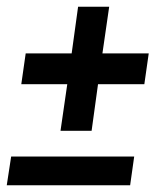

<svg xmlns="http://www.w3.org/2000/svg" viewBox="-25 -548 475 568"><path d="M154 -161 174 -299H38L51 -390H187L206 -528H298L278 -390H415L402 -299H265L246 -161ZM-5 0 8 -85H372L360 0Z"/></svg>

Font: Alumni Sans Thin ExtraBold
Style: Italic
Weight: 800
Italic angle: -8°
Version: Version 1.016